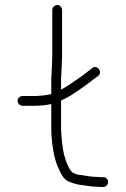

<svg xmlns="http://www.w3.org/2000/svg" viewBox="-20 -707 500 764"><path d="M70 -286H119C135.7 -286 166.4 -288.6 184 -293V-195C184 -145.6 194.1 -81.7 208 -48C219.9 -22.5 230.3 8.1 257 17C268.7 21.4 287.4 27.8 303 29C317.4 30.4 332.1 33.8 347 35C360.9 35 368.2 37 382 37H391C401.6 37 410 27.6 410 17C410 6.4 401.6 -2 391 -2H382C376.7 -2 371.7 -2.3 367 -3C347.2 -3 324.4 -6.8 307 -10C290.7 -10 270.8 -16.5 264 -25C250.1 -41.7 241.6 -67.8 234.5 -93C229.4 -111 223 -172.8 223 -195V-307C236.3 -313 249.7 -320 263 -328C294.9 -349.3 320 -365.6 349 -389L371 -405C389.9 -420.8 366.4 -452.1 347 -436L325 -419C311.7 -408.3 298.3 -398.7 285 -390C266.7 -377.2 244.2 -361.8 223 -350V-392C224.4 -424.7 227 -458.6 227 -494V-667C227 -677.6 218.6 -687 208 -687C197.4 -687 188 -677.6 188 -667V-494C188 -458.7 185.3 -426 184 -393V-333C166.7 -328.1 136.2 -325 119 -325H70C59.4 -325 50 -316.6 50 -306C50 -295.4 59.4 -286 70 -286Z"/></svg>

Font: Just Breathe
Style: Regular
Weight: 400
Foundry: Cannot Into Space Fonts
Version: Version 0.72